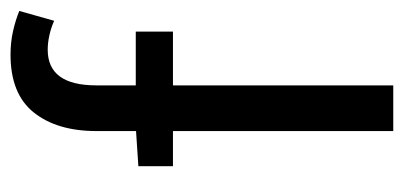

<svg xmlns="http://www.w3.org/2000/svg" viewBox="-220 -544 764 363"><g transform="rotate(-90 161.5 -362.0)"><path d="M95.7 0V-416.5H29.3V-481.9L95.7 -486.3V-561Q95.7 -635.7 130.9 -679.7Q166 -723.6 240.2 -723.6Q263.7 -723.6 284.9 -718.8Q306.2 -713.9 322.8 -707L304.2 -641.1Q291 -647 276.9 -650.1Q262.7 -653.3 249.5 -653.3Q182.1 -653.3 182.1 -561.5V-486.8H283.7V-416.5H182.1V0Z"/></g></svg>

Font: Varta Medium
Style: Regular
Weight: 500
Designer: Joana Correia, Viktoriya Grabowska, Eben Sorkin
Foundry: Sorkin Type Co.
Version: Version 1.004